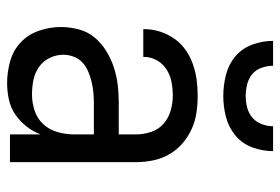

<svg xmlns="http://www.w3.org/2000/svg" viewBox="-144 -636 788 540"><g transform="rotate(90 250.0 -366.0)"><path d="M214 8Q183 8 152.5 -0.5Q122 -9 99.5 -30Q77 -51 66.5 -81.5Q56 -112 56 -143Q56 -168 62.5 -193Q69 -218 85 -237.5Q101 -257 123 -270.5Q145 -284 169 -292Q193 -300 218 -303Q243 -306 269 -306H358V-355Q358 -376 351 -397Q344 -418 328 -432Q312 -446 291 -452Q270 -458 249 -458Q230 -458 211 -454.5Q192 -451 175.5 -440.5Q159 -430 149.5 -413Q140 -396 140 -377V-375H62V-378Q62 -401 69 -422.5Q76 -444 89 -462.5Q102 -481 120.5 -494Q139 -507 160.5 -514.5Q182 -522 204 -525Q226 -528 249 -528Q273 -528 297 -524.5Q321 -521 343 -511Q365 -501 383.5 -485Q402 -469 414 -448Q426 -427 431 -403Q436 -379 436 -355V0H358V-86Q350 -65 335.5 -46.5Q321 -28 302 -15Q283 -2 260 3Q237 8 214 8ZM246 -62Q269 -62 291.5 -69.5Q314 -77 329.5 -94Q345 -111 351.5 -134Q358 -157 358 -180V-236H269Q254 -236 239 -234.5Q224 -233 209.5 -229.5Q195 -226 181 -220Q167 -214 156 -204Q145 -194 139.5 -179.5Q134 -165 134 -150Q134 -130 143 -111.5Q152 -93 168.5 -81.5Q185 -70 205 -66Q225 -62 246 -62ZM250 -600Q220 -600 190.5 -607.5Q161 -615 138.5 -634Q116 -653 105.5 -681.5Q95 -710 95 -740H165Q165 -724 170.5 -708Q176 -692 188.5 -681.5Q201 -671 217.5 -667Q234 -663 250 -663Q266 -663 282 -667Q298 -671 310.5 -681.5Q323 -692 329 -708Q335 -724 335 -740H405Q405 -710 394.5 -681.5Q384 -653 361 -634Q338 -615 309 -607.5Q280 -600 250 -600Z"/></g></svg>

Font: Huly
Style: Regular
Weight: 400
Designer: Belleve Invis
Foundry: Belleve Invis
Version: Version 33.2.5; ttfautohint (v1.8.4)